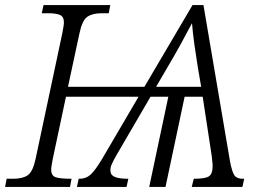

<svg xmlns="http://www.w3.org/2000/svg" viewBox="-41 -734 1023 754"><path d="M-21 0 -15 -32H11Q47 -32 67.5 -45.5Q88 -59 99 -111L204 -605Q206 -617 208 -628Q210 -639 210 -646Q210 -669 194 -675.5Q178 -682 150 -682H123L130 -714H392L386 -682H358Q323 -682 302.5 -668.5Q282 -655 271 -603L226 -393H526L715 -714H758L862 -102Q870 -59 879.5 -45.5Q889 -32 912 -32H918L911 0H712L720 -32Q765 -32 779.5 -41.5Q794 -51 794 -82Q794 -91 792.5 -101.5Q791 -112 791 -118L755 -354H684L609 0H545L620 -354H550L416 -124Q405 -105 398 -89.5Q391 -74 393 -60Q394 -46 410.5 -39Q427 -32 463 -32L456 0H261L268 -32H272Q297 -32 315 -48.5Q333 -65 360 -110L503 -354H218L166 -109Q164 -97 162 -86Q160 -75 160 -68Q160 -44 177.5 -38Q195 -32 240 -32L234 0ZM572 -393H749L736 -469Q729 -512 722.5 -558.5Q716 -605 713 -643Q694 -607 670 -563Q646 -519 618 -472Z"/></svg>

Font: Noto Serif Light
Style: Italic
Weight: 300
Italic angle: -12°
Designer: Monotype Design Team
Foundry: Monotype Imaging Inc.
Version: Version 2.013